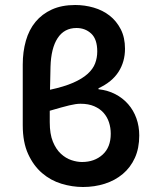

<svg xmlns="http://www.w3.org/2000/svg" viewBox="-20 -736 616 768"><path d="M312 12Q269 12 226 -1Q183 -14 148.5 -43.5Q114 -73 92.5 -120Q71 -167 71 -235V-478Q71 -529 83.5 -573Q96 -617 122 -648.5Q148 -680 187.5 -698Q227 -716 281 -716Q319 -716 355 -705.5Q391 -695 418.5 -673.5Q446 -652 463 -619Q480 -586 480 -541Q480 -489 454 -448.5Q428 -408 374 -383V-379Q411 -375 441 -359.5Q471 -344 492.5 -319.5Q514 -295 525.5 -263Q537 -231 537 -194Q537 -143 519.5 -104.5Q502 -66 471 -40Q440 -14 399 -1Q358 12 312 12ZM182 -468Q181 -442 181 -420Q181 -398 180 -377Q236 -389 272.5 -405Q309 -421 330.5 -440.5Q352 -460 360.5 -482.5Q369 -505 369 -530Q369 -579 345 -601.5Q321 -624 286 -624Q237 -624 210.5 -583.5Q184 -543 182 -468ZM308 -88Q358 -88 390.5 -117.5Q423 -147 423 -201Q423 -225 416 -246.5Q409 -268 394.5 -284.5Q380 -301 357 -311Q334 -321 302 -321Q284 -321 257 -314.5Q230 -308 179 -293V-247Q179 -200 191.5 -169.5Q204 -139 223.5 -121Q243 -103 265.5 -95.5Q288 -88 308 -88Z"/></svg>

Font: Giro Semibold
Style: Regular
Weight: 600
Designer: Paul D. Hunt
Foundry: Adobe Systems Incorporated
Version: Version 1.000;PS 1.0;hotconv 1.0.88;makeotf.lib2.5.647800